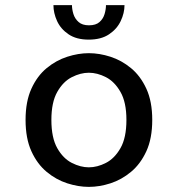

<svg xmlns="http://www.w3.org/2000/svg" viewBox="-20 -720 690 751"><path d="M327.5 11Q286.5 11 243 -3Q199.5 -17 162.5 -47.8Q125.5 -78.5 102.8 -128.5Q80 -178.5 80 -251Q80 -323 102.8 -373Q125.5 -423 162.5 -453.5Q199.5 -484 243 -498Q286.5 -512 327.5 -512Q369 -512 412.2 -498Q455.5 -484 492.5 -453.5Q529.5 -423 552.5 -373Q575.5 -323 575.5 -251Q575.5 -178.5 552.5 -128.5Q529.5 -78.5 492.5 -47.8Q455.5 -17 412.2 -3Q369 11 327.5 11ZM327.5 -65.5Q360.5 -65.5 394.2 -82.8Q428 -100 451.2 -140.5Q474.5 -181 474.5 -251Q474.5 -320 451.2 -360.5Q428 -401 394.2 -418.2Q360.5 -435.5 327.5 -435.5Q295 -435.5 261 -418.2Q227 -401 204 -360.5Q181 -320 181 -251Q181 -181 204 -140.5Q227 -100 261 -82.8Q295 -65.5 327.5 -65.5ZM327 -565Q279 -565 248.2 -585.8Q217.5 -606.5 203.2 -637.8Q189 -669 189 -700H261.5Q261.5 -683.5 267.2 -665Q273 -646.5 287.5 -633.8Q302 -621 328 -621Q355 -621 369.2 -633.8Q383.5 -646.5 389 -665Q394.5 -683.5 394.5 -700H467Q467 -669 452.2 -637.8Q437.5 -606.5 406.5 -585.8Q375.5 -565 327 -565Z"/></svg>

Font: Trispace
Style: Regular
Weight: 400
Designer: Tyler Finck
Foundry: Etcetera Type Company
Version: Version 1.210; ttfautohint (v1.8.3)